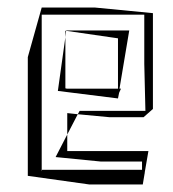

<svg xmlns="http://www.w3.org/2000/svg" viewBox="-20 -471 461 511"><path d="M387 -181V-436L232 -451H91L54 -319V-3L218 20H360L365 -10L366 -11H365L375 -69H159V-113L128 -53L249 -41H358V-19H92L91 -15V-432H364V-301L367 -176H192L187 -167L272 -159H362ZM154 -236V-372L134 -229L294 -209L297 -224L302 -235H298L324 -390H156V-389L294 -369V-235H158ZM159 -170 187 -167 159 -113ZM154 -389H156L154 -372Z"/></svg>

Font: Quebrada
Style: Regular
Weight: 400
Designer: deFharo
Foundry: deFharo
Version: Version 1.034 2012